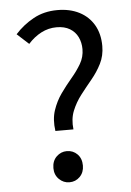

<svg xmlns="http://www.w3.org/2000/svg" viewBox="-51 -721 527 772"><g transform="rotate(-5 212.5 -335.0)"><path d="M159.6 -198.5Q153 -245.1 165 -281.5Q177.1 -317.8 198.3 -347.6Q219.5 -377.3 242.2 -404Q265 -430.7 280.9 -457.9Q296.8 -485.1 296.8 -516.8Q296.8 -543.6 286.1 -565.7Q275.4 -587.7 253.9 -600.6Q232.4 -613.5 200.3 -613.5Q167.7 -613.5 138.5 -598.4Q109.2 -583.2 85.4 -556.4L38.2 -599.4Q70.2 -635.1 112.8 -658.5Q155.4 -682 209.7 -682Q260.2 -682 298 -662.6Q335.7 -643.2 356.5 -607.4Q377.3 -571.5 377.3 -522.4Q377.3 -483.3 361.2 -451.5Q345.2 -419.8 321.8 -391.6Q298.4 -363.4 276.3 -334.8Q254.2 -306.1 240.9 -273.2Q227.6 -240.3 232.5 -198.5ZM198.2 12Q174.2 12 156.4 -5.5Q138.6 -23.1 138.6 -50.3Q138.6 -79.1 156.4 -96.5Q174.2 -113.8 198.2 -113.8Q223.2 -113.8 240.5 -96.5Q257.7 -79.1 257.7 -50.3Q257.7 -23.1 240.5 -5.5Q223.2 12 198.2 12Z"/></g></svg>

Font: SourceSans3VF
Style: Regular
Weight: 200
Designer: Paul D. Hunt
Foundry: Adobe
Version: Version 3.052;hotconv 1.1.0;makeotfexe 2.6.0